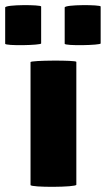

<svg xmlns="http://www.w3.org/2000/svg" viewBox="-80 -720 409 742"><path d="M38 -5C38 5 215 4 215 -6V-481C215 -488 38 -487 38 -480ZM-60 -551C-60 -542 79 -545 79 -552V-695C79 -702 -60 -703 -60 -691ZM170 -551C170 -542 309 -545 309 -552V-695C309 -702 170 -703 170 -691Z"/></svg>

Font: Lilita 2
Style: Regular
Weight: 400
Designer: Juan Montoreano
Foundry: Juan Montoreano
Version: Version 2.001